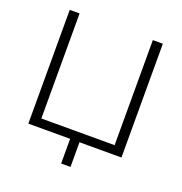

<svg xmlns="http://www.w3.org/2000/svg" viewBox="-149 -835 1061 1118"><g transform="rotate(20 381.0 -276.0)"><path d="M352 153V0H93V-705H154V-54H608V-705H670V0H410V153Z"/></g></svg>

Font: Mulish Light
Style: Regular
Weight: 300
Designer: Vernon Adams
Foundry: Vernon Adams
Version: Version 3.603; ttfautohint (v1.8.3)